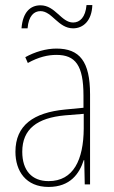

<svg xmlns="http://www.w3.org/2000/svg" viewBox="-20 -729 450 759"><path d="M65 -617H89C93 -667 115 -685 140 -685C186 -685 210 -617 269 -617C309 -617 343 -647 345 -709H322C318 -661 296 -640 269 -640C222 -640 199 -708 140 -708C100 -708 70 -681 65 -617ZM203 -537C162 -537 118 -524 80 -503L90 -480C133 -504 170 -512 203 -512C278 -512 310 -471 310 -351V-303L237 -296C113 -284 41 -234 41 -129C41 -53 82 10 172 10C258 10 294 -43 311 -96H313L315 0H336V-356C336 -486 295 -537 203 -537ZM237 -273 311 -279V-220C310 -98 271 -13 172 -13C106 -13 68 -55 68 -129C68 -219 127 -263 237 -273Z"/></svg>

Font: Noto Sans Arabic UI Cn Th
Style: Regular
Weight: 100
Width: 3
Designer: Monotype Design Team, Nadine Chahine and Nizar Qandah
Foundry: Monotype Imaging Inc.
Version: Version 2.010